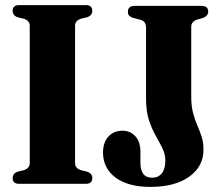

<svg xmlns="http://www.w3.org/2000/svg" viewBox="-20 -720 869 752"><path d="M274 -81Q274 -61.5 297 -53.5L323.5 -47Q341.5 -39.5 341.5 -22.5Q341.5 0 316 0H55Q29.5 0 29.5 -22.5Q29.5 -39.5 47 -47L73.5 -53.5Q96.5 -61.5 96.5 -81V-619.5Q96.5 -638.5 74 -646.5L47 -653Q29.5 -660.5 29.5 -677.5Q29.5 -700 55 -700H316Q341.5 -700 341.5 -677.5Q341.5 -660.5 323.5 -653L296.5 -646.5Q274 -638.5 274 -619.5ZM777 -134Q777 -68 721.2 -28Q665.5 12 569 12Q481 12 432.2 -24.8Q383.5 -61.5 383.5 -122.5Q383.5 -161 404 -184.5Q424.5 -208 460.5 -208Q490.5 -208 510.2 -186.2Q530 -164.5 530 -125.5V-81.5Q530 -54.5 541 -39.2Q552 -24 576.5 -24Q600 -24 613.8 -41.2Q627.5 -58.5 627.5 -91Q627.5 -116.5 616 -139.8Q604.5 -163 589.5 -189.2Q574.5 -215.5 563.2 -250Q552 -284.5 552 -332.5V-611Q552 -636 532 -642L500 -650.5Q490 -654 485.5 -659Q481 -664 481 -674Q481 -697 507 -697H769Q795.5 -697 795.5 -674.5Q795.5 -658 774.5 -649.5L751 -643Q729 -635 729 -615V-342.5Q729 -304.5 736.2 -277.5Q743.5 -250.5 753 -228.5Q762.5 -206.5 769.8 -184.2Q777 -162 777 -134Z"/></svg>

Font: Fraunces 144pt S050
Style: Bold
Weight: 700
Version: Version 1.000; ttfautohint (v1.8.3)